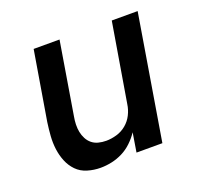

<svg xmlns="http://www.w3.org/2000/svg" viewBox="-98 -632 796 753"><g transform="rotate(-20 300.0 -256.0)"><path d="M201 8Q173 8 146.5 0Q120 -8 102 -26.5Q84 -45 74 -69.5Q64 -94 60.5 -121Q57 -148 59 -176Q61 -204 65 -232L113 -520H221L171 -217Q168 -201 167.5 -184.5Q167 -168 170 -153Q173 -138 180 -124.5Q187 -111 198.5 -101.5Q210 -92 225.5 -88Q241 -84 258 -84Q279 -84 301.5 -90.5Q324 -97 342 -112Q360 -127 370.5 -148Q381 -169 384 -191L439 -520H547L461 0H353L366 -80Q352 -59 333.5 -41.5Q315 -24 293 -13Q271 -2 247.5 3Q224 8 201 8Z"/></g></svg>

Font: Iosevka SS04 Semibold Extended
Style: Italic
Weight: 600
Width: 7
Italic angle: -9°
Monospace: yes
Designer: Belleve Invis
Foundry: Belleve Invis
Version: Version 19.0.0; ttfautohint (v1.8.4)